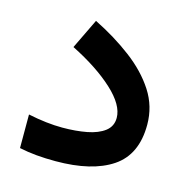

<svg xmlns="http://www.w3.org/2000/svg" viewBox="-82 -590 658 669"><g transform="rotate(15 247.0 -255.5)"><path d="M167 -120.1Q215.8 -120.1 255.4 -127.7Q294.9 -135.3 318.4 -153.3Q341.8 -171.4 341.8 -201.7Q341.8 -248 284.2 -301Q226.6 -354 132.3 -401.4L184.6 -509.8Q259.3 -472.7 319.6 -427.2Q379.9 -381.8 415.3 -327.1Q450.7 -272.5 450.7 -206.1Q450.7 -98.1 378.2 -49.6Q305.7 -1 174.3 -1Q137.7 -1 105.5 -3.9Q73.2 -6.8 43.5 -13.2V-134.3Q111.3 -120.1 167 -120.1Z"/></g></svg>

Font: Vazirmatn FD SemiBold
Style: Regular
Weight: 600
Designer: Saber Rastikerdar
Foundry: Saber Rastikerdar
Version: Version 33.001